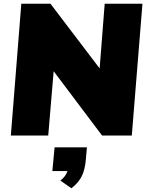

<svg xmlns="http://www.w3.org/2000/svg" viewBox="-20 -725 803 1027"><path d="M742 -705 685 0H526L267 -344L238 0H38L94 -705H250L513 -359L540 -705ZM445 63 439 130Q435 180 418 216Q401 252 362 282L303 241Q332 218 341 190H260L272 63Z"/></svg>

Font: Nunito Sans Heavy Heavy
Style: Italic
Weight: 400
Italic angle: -4.541°
Designer: Vernon Adams
Foundry: Vernon Adams
Version: Version 2.002